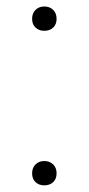

<svg xmlns="http://www.w3.org/2000/svg" viewBox="-20 -566 274 592"><path d="M116.5 5.5Q100 5.5 89.5 -4.5Q79 -14.5 79 -31.5Q79 -48.5 89.5 -59Q100 -69.5 116.5 -69.5Q133.5 -69.5 144 -59Q154.5 -48.5 154.5 -31.5Q154.5 -14.5 144 -4.5Q133.5 5.5 116.5 5.5ZM116.5 -471Q100 -471 89.5 -481Q79 -491 79 -508Q79 -525 89.5 -535.5Q100 -546 116.5 -546Q133.5 -546 144 -535.5Q154.5 -525 154.5 -508Q154.5 -491 144 -481Q133.5 -471 116.5 -471Z"/></svg>

Font: Encode Sans Exp XLt
Style: Regular
Weight: 200
Width: 7
Designer: Multiple Designers
Foundry: Impallari Type
Version: Version 3.002; ttfautohint (v1.8.3) -l 8 -r 50 -G 200 -x 14 